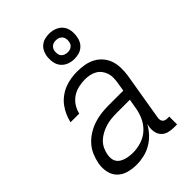

<svg xmlns="http://www.w3.org/2000/svg" viewBox="-226 -852 952 952"><g transform="rotate(-45 250.0 -375.5)"><path d="M152 8Q123 8 95.5 0.5Q68 -7 49 -26Q30 -45 24 -73Q18 -101 23 -130Q28 -156 38.5 -181Q49 -206 67.5 -226.5Q86 -247 109.5 -261.5Q133 -276 158.5 -284.5Q184 -293 210 -296Q236 -299 261 -299H365L372 -343Q375 -360 375.5 -377Q376 -394 371 -409.5Q366 -425 356.5 -437.5Q347 -450 333.5 -458Q320 -466 303.5 -469.5Q287 -473 270 -473Q248 -473 225 -468Q202 -463 182 -450Q162 -437 148.5 -416.5Q135 -396 130 -373H69Q74 -395 83.5 -416.5Q93 -438 107 -456.5Q121 -475 140.5 -489.5Q160 -504 181.5 -512.5Q203 -521 225.5 -524.5Q248 -528 270 -528Q296 -528 321 -523.5Q346 -519 367.5 -507.5Q389 -496 405 -477Q421 -458 428.5 -435Q436 -412 436.5 -386Q437 -360 433 -334L391 -83Q390 -76 391 -69Q392 -62 396 -57Q400 -52 406.5 -49.5Q413 -47 421 -47H435V8H412Q393 8 375 3Q357 -2 345 -15Q333 -28 329.5 -46Q326 -64 329 -83L332 -98Q319 -74 299.5 -53Q280 -32 255.5 -18Q231 -4 204.5 2Q178 8 152 8ZM183 -47Q212 -47 242.5 -57Q273 -67 296 -89Q319 -111 331.5 -140Q344 -169 348 -198L356 -244H262Q243 -244 224 -242Q205 -240 187 -234.5Q169 -229 151 -219.5Q133 -210 119 -196.5Q105 -183 96.5 -165Q88 -147 85 -128Q83 -115 84.5 -102.5Q86 -90 92.5 -80Q99 -70 110 -63.5Q121 -57 133 -53.5Q145 -50 157.5 -48.5Q170 -47 183 -47ZM305 -581Q283 -581 264 -589Q245 -597 233 -612.5Q221 -628 218 -649Q215 -670 218 -691Q221 -706 228 -719.5Q235 -733 247.5 -742.5Q260 -752 275 -755.5Q290 -759 304 -759Q326 -759 345.5 -751Q365 -743 377 -727.5Q389 -712 392 -691Q395 -670 391 -649Q389 -634 381.5 -620.5Q374 -607 361.5 -597.5Q349 -588 334 -584.5Q319 -581 305 -581ZM305 -628Q312 -628 318.5 -629.5Q325 -631 331.5 -635.5Q338 -640 341.5 -646.5Q345 -653 346 -660Q348 -670 346.5 -680Q345 -690 339 -697.5Q333 -705 324 -708.5Q315 -712 305 -712Q298 -712 291 -710.5Q284 -709 278 -704.5Q272 -700 268 -693.5Q264 -687 263 -680Q262 -670 263 -660Q264 -650 270 -642.5Q276 -635 285.5 -631.5Q295 -628 305 -628Z"/></g></svg>

Font: Iosevka SS18 Light
Style: Italic
Weight: 300
Italic angle: -9°
Monospace: yes
Designer: Belleve Invis
Foundry: Belleve Invis
Version: Version 25.1.1; ttfautohint (v1.8.4)